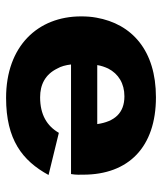

<svg xmlns="http://www.w3.org/2000/svg" viewBox="28 -538 520 615"><g transform="rotate(90 287.5 -230.0)"><path d="M405 -159C383 -121 347 -99 291 -99C251 -99 218 -115 199 -154C192 -166 188 -181 186 -198H537C540 -214 539 -229 539 -237C539 -382 451 -470 291 -470C141 -470 56 -393 36 -279C33 -263 32 -247 32 -230C32 -92 127 10 293 10C427 10 494 -42 540 -126ZM188 -282C190 -295 194 -306 199 -317C216 -350 247 -369 288 -369C342 -369 369 -337 377 -282Z"/></g></svg>

Font: Jost
Style: Bold
Weight: 700
Version: Version 3.710